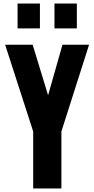

<svg xmlns="http://www.w3.org/2000/svg" viewBox="-20 -1062 530 1082"><path d="M167 0V-321L9 -810H164L251 -525L332 -810H482L326 -321V0ZM287 -902V-1042H413V-902ZM79 -902V-1042H205V-902Z"/></svg>

Font: Oswald SemiBold
Style: Regular
Weight: 600
Designer: Vernon Adams
Foundry: Vernon Adams
Version: Version 4.100; ttfautohint (v1.8.1.43-b0c9)